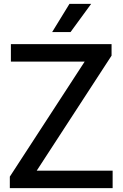

<svg xmlns="http://www.w3.org/2000/svg" viewBox="-20 -967 630 987"><path d="M30.5 0V-59L430 -673L434.5 -650.5H36V-740H553.5V-681L154 -67L150 -89.5H559V0ZM248 -802 337 -947H448.5L342.5 -802Z"/></svg>

Font: Encode Sans Condensed Thin Medium
Style: Regular
Weight: 500
Version: Version 3.002